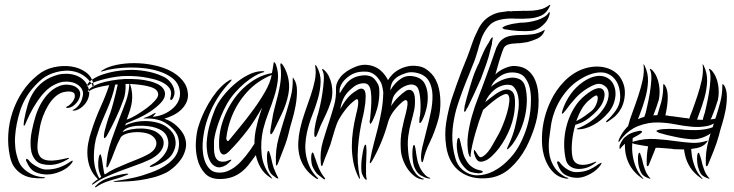

<svg xmlns="http://www.w3.org/2000/svg" viewBox="-20 -753 3104 812"><path d="M148 -210Q152 -235 161.5 -260.5Q171 -286 184 -307.5Q197 -329 213 -343.5Q229 -358 247 -363Q270 -368 281.5 -365Q293 -362 295 -356Q298 -347 295 -338Q292 -329 286.5 -322Q281 -315 274.5 -309.5Q268 -304 264 -303Q259 -301 260.5 -298Q262 -295 270 -297Q279 -298 288 -304Q297 -310 304.5 -319Q312 -328 316 -338.5Q320 -349 319 -360Q317 -371 308.5 -379Q300 -387 288 -391Q276 -395 261 -395Q246 -395 233 -390Q207 -380 187.5 -360.5Q168 -341 153.5 -315.5Q139 -290 130 -260.5Q121 -231 115 -201Q107 -164 110 -128.5Q113 -93 133 -73Q143 -63 159 -59Q175 -55 193 -55.5Q211 -56 229.5 -62Q248 -68 264 -78Q268 -80 270.5 -82Q273 -84 271 -85Q270 -86 263 -84Q214 -72 187 -74Q160 -76 148.5 -92Q137 -108 138.5 -137.5Q140 -167 148 -210ZM160 -4Q128 -6 99 -24.5Q70 -43 59 -71Q48 -100 45 -126.5Q42 -153 44 -178Q48 -230 64.5 -282.5Q81 -335 116 -377Q138 -403 160 -420.5Q182 -438 218 -448Q236 -453 257 -454Q278 -455 298.5 -449.5Q319 -444 337 -431Q355 -418 369 -396Q372 -386 375 -386Q378 -389 375 -397Q369 -429 342.5 -448Q316 -467 280.5 -472Q245 -477 207 -468.5Q169 -460 140 -436Q101 -405 74.5 -364.5Q48 -324 33 -279Q18 -234 15 -186Q12 -138 22 -92Q28 -62 42.5 -43.5Q57 -25 76 -14.5Q95 -4 117 -1Q139 2 161 1Q167 1 168.5 0Q170 -1 170 -2Q170 -4 160 -4ZM82 -245Q82 -244 81.5 -240Q81 -236 80.5 -232Q80 -228 80 -224.5Q80 -221 82 -221Q84 -221 88.5 -231Q93 -241 93 -242Q119 -302 155 -348Q158 -351 167 -361.5Q176 -372 191 -383Q206 -394 227 -402Q248 -410 274 -407Q301 -404 318 -387Q335 -370 330 -347Q326 -325 314.5 -310Q303 -295 292 -290Q284 -287 287.5 -286Q291 -285 293 -285Q305 -286 318.5 -294.5Q332 -303 342 -316.5Q352 -330 356 -347Q360 -364 353 -384Q345 -405 330 -417.5Q315 -430 297 -435.5Q279 -441 260.5 -441Q242 -441 229 -438Q191 -428 165 -409Q139 -390 122.5 -364.5Q106 -339 97 -308.5Q88 -278 82 -245ZM284 -64Q288 -70 287.5 -72Q287 -74 285 -73.5Q283 -73 279.5 -70.5Q276 -68 274 -67Q254 -53 229.5 -44.5Q205 -36 175 -36Q160 -36 139.5 -46.5Q119 -57 108 -68Q104 -73 99.5 -77.5Q95 -82 92 -81Q88 -77 92 -70Q107 -35 130 -25Q153 -15 179 -15Q194 -15 209.5 -19Q225 -23 239.5 -29.5Q254 -36 265.5 -45Q277 -54 284 -64Z M379 23Q372 28 370 28Q368 27 370 24.5Q372 22 373 21Q380 15 384.5 11.5Q389 8 394 5Q372 -17 362 -41.5Q352 -66 350 -93Q348 -120 353 -147Q358 -174 367 -200Q383 -251 405 -299.5Q427 -348 442 -393Q412 -389 388.5 -382Q365 -375 357 -367Q354 -364 352 -364.5Q350 -365 354 -371Q361 -382 380.5 -391.5Q400 -401 425 -407Q450 -413 479.5 -416.5Q509 -420 536 -419Q596 -418 636.5 -402Q677 -386 678 -356Q678 -337 660 -318Q642 -299 616.5 -282Q591 -265 562 -252Q533 -239 513 -231L509 -222Q523 -230 546 -235.5Q569 -241 594.5 -241Q620 -241 645 -234.5Q670 -228 688 -214Q714 -194 720.5 -167.5Q727 -141 716 -116Q706 -91 682 -75Q658 -59 633 -51Q630 -49 622.5 -47.5Q615 -46 613 -48Q612 -49 617.5 -53Q623 -57 626 -58Q651 -71 669 -92Q687 -113 691 -135.5Q695 -158 684 -179.5Q673 -201 640 -212Q627 -217 605.5 -219.5Q584 -222 562.5 -221Q541 -220 523 -213.5Q505 -207 498 -194Q514 -202 535.5 -206Q557 -210 579 -209.5Q601 -209 620.5 -203.5Q640 -198 653 -186Q669 -172 671.5 -156.5Q674 -141 667 -126Q660 -111 644.5 -98Q629 -85 609 -76Q583 -64 551.5 -53Q520 -42 488.5 -30Q457 -18 428 -5Q399 8 379 23ZM490 -171Q474 -141 463 -110Q452 -79 439 -53Q434 -44 433 -45Q430 -45 430 -48Q430 -51 430 -55Q433 -107 450.5 -157.5Q468 -208 488 -260Q501 -292 513 -325.5Q525 -359 527 -398H511Q512 -380 509.5 -361.5Q507 -343 502 -331Q489 -294 470.5 -254.5Q452 -215 432 -179Q431 -178 427.5 -173Q424 -168 421 -169Q420 -169 419.5 -174.5Q419 -180 420 -182Q420 -190 423.5 -202.5Q427 -215 430.5 -228Q434 -241 438 -253Q442 -265 446 -274Q447 -277 451 -289.5Q455 -302 459.5 -319.5Q464 -337 469 -357Q474 -377 478 -396Q471 -396 467 -395Q462 -370 453.5 -344Q445 -318 433.5 -291.5Q422 -265 411 -239Q400 -213 392 -186Q384 -164 380.5 -139.5Q377 -115 377 -90.5Q377 -66 382.5 -43Q388 -20 400 1L408 -5Q406 -10 403 -17Q400 -24 398 -33Q396 -41 395.5 -52.5Q395 -64 396 -74.5Q397 -85 399 -92.5Q401 -100 405 -100Q406 -100 407 -97Q408 -94 409 -89Q410 -84 411 -80Q412 -76 412 -74Q413 -68 414 -60.5Q415 -53 416.5 -44.5Q418 -36 419 -28.5Q420 -21 423 -15Q445 -30 469 -41Q493 -52 516.5 -61.5Q540 -71 562.5 -80Q585 -89 602 -98Q631 -112 639 -134Q647 -156 629 -174Q617 -186 596 -190.5Q575 -195 553 -194Q531 -193 513.5 -187Q496 -181 490 -171ZM638 -275Q640 -275 634 -268.5Q628 -262 626 -259Q658 -262 682.5 -275Q707 -288 722 -306Q737 -324 740.5 -345.5Q744 -367 735 -389Q726 -411 704.5 -426Q683 -441 655 -450.5Q627 -460 594.5 -464Q562 -468 529.5 -467.5Q497 -467 467 -463Q437 -459 415 -452Q410 -450 409.5 -450Q409 -450 408 -451Q407 -453 413 -456Q436 -471 472 -478.5Q508 -486 547.5 -486Q587 -486 627 -478Q667 -470 699 -454Q731 -438 752 -413Q773 -388 775 -355Q776 -335 767.5 -318Q759 -301 745 -288Q731 -275 713 -266Q695 -257 675 -251Q706 -241 728.5 -219.5Q751 -198 760 -177Q771 -149 765 -123.5Q759 -98 744.5 -78Q730 -58 712 -43Q694 -28 681 -22Q654 -9 626 -2Q598 5 571 9Q544 13 519.5 14Q495 15 475 16Q460 17 460 15Q460 14 466 13Q472 12 476 11Q513 6 548 -2Q583 -10 620 -24Q637 -30 656 -39.5Q675 -49 691.5 -61.5Q708 -74 719.5 -89.5Q731 -105 735 -124Q740 -148 733.5 -171.5Q727 -195 702 -217Q678 -238 651.5 -245.5Q625 -253 594 -252Q587 -252 587 -252Q587 -254 597 -257Q607 -260 610 -262Q619 -266 628 -271.5Q637 -277 638 -275ZM649 -353Q649 -375 617.5 -385Q586 -395 530 -398Q537 -377 538.5 -359Q540 -341 538 -324Q536 -307 530 -288Q524 -269 516 -247Q536 -254 559 -268Q582 -282 602 -297Q622 -312 635.5 -327.5Q649 -343 649 -353ZM521 -457Q553 -459 593.5 -452.5Q634 -446 666 -431Q683 -424 694 -413Q705 -402 711 -390Q717 -378 718 -366Q719 -354 714 -343Q714 -342 713 -339.5Q712 -337 710 -335Q708 -333 706 -331Q704 -329 702 -330Q700 -330 700 -334.5Q700 -339 702 -345Q707 -364 698 -378Q689 -392 671.5 -402Q654 -412 630.5 -418Q607 -424 582.5 -427.5Q558 -431 535 -431.5Q512 -432 495 -431Q472 -429 449 -424.5Q426 -420 406.5 -414.5Q387 -409 373 -403Q359 -397 354 -391Q348 -386 347 -388Q347 -390 349 -394Q355 -407 373 -418.5Q391 -430 414 -438Q437 -446 465 -451Q493 -456 521 -457ZM475 2Q445 10 426.5 17Q408 24 391 35Q389 36 387 38Q385 40 383 39Q381 38 383 35Q385 32 387 31Q396 21 411 12Q426 3 453 -5Q462 -8 474 -11Q486 -14 496.5 -16Q507 -18 514 -18.5Q521 -19 523 -17Q524 -16 517.5 -13.5Q511 -11 502.5 -7.5Q494 -4 486 -1.5Q478 1 475 2Z M1199 -352Q1191 -312 1172 -272Q1153 -232 1136 -197Q1135 -195 1131.5 -190Q1128 -185 1126 -185Q1123 -186 1123 -191.5Q1123 -197 1123 -199Q1124 -208 1126.5 -220.5Q1129 -233 1131 -246.5Q1133 -260 1135.5 -272.5Q1138 -285 1141 -295Q1150 -329 1156 -353.5Q1162 -378 1165 -398Q1168 -418 1168.5 -436Q1169 -454 1166 -475Q1165 -483 1167 -485Q1169 -486 1172 -483Q1175 -480 1177 -477Q1194 -450 1200 -417.5Q1206 -385 1199 -352ZM1223 -419Q1236 -400 1236 -369Q1236 -338 1230 -305.5Q1224 -273 1215 -243Q1206 -213 1202 -195Q1194 -160 1180 -125Q1166 -90 1156 -63Q1155 -60 1153 -56.5Q1151 -53 1149 -53Q1147 -53 1147 -57Q1147 -61 1147 -64Q1144 -119 1159 -171.5Q1174 -224 1191 -278Q1201 -311 1210 -345.5Q1219 -380 1218 -421Q1218 -425 1219 -425ZM1129 -436Q1068 -411 1025.5 -364.5Q983 -318 960 -260Q950 -234 945 -213.5Q940 -193 937 -169Q936 -164 940 -159Q944 -154 948 -159Q966 -181 994 -215Q1022 -249 1050 -287Q1078 -325 1100.5 -364Q1123 -403 1129 -436ZM1062 -97Q1047 -76 1033 -58Q1019 -40 1002 -26.5Q985 -13 964 -5Q943 3 916 4Q871 6 847.5 -19Q824 -44 815 -80Q806 -116 808.5 -154.5Q811 -193 819 -218Q830 -253 845.5 -284.5Q861 -316 878.5 -341.5Q896 -367 914.5 -385.5Q933 -404 951 -414Q952 -414 955.5 -416Q959 -418 959 -415Q960 -415 958 -412Q956 -409 954 -407Q902 -353 871.5 -285Q841 -217 837 -145Q836 -127 838.5 -106Q841 -85 848.5 -66.5Q856 -48 870 -35.5Q884 -23 908 -23Q927 -23 943 -29.5Q959 -36 973 -46.5Q987 -57 998.5 -69.5Q1010 -82 1019 -93Q1039 -118 1056 -145Q1056 -165 1058.5 -184Q1061 -203 1066 -222Q1069 -236 1071.5 -244.5Q1074 -253 1076.5 -260.5Q1079 -268 1081.5 -276.5Q1084 -285 1089 -299Q1073 -271 1057.5 -246.5Q1042 -222 1024.5 -199.5Q1007 -177 988.5 -155.5Q970 -134 948 -112Q931 -95 920 -101Q909 -107 907 -129Q905 -163 910.5 -195Q916 -227 930 -262Q943 -294 962.5 -324Q982 -354 1007.5 -378.5Q1033 -403 1064 -420.5Q1095 -438 1130 -444Q1132 -455 1133.5 -463Q1135 -471 1136 -479Q1138 -490 1138 -490Q1140 -491 1142.5 -488Q1145 -485 1147 -480Q1159 -447 1155 -414Q1151 -381 1140.5 -347Q1130 -313 1116 -277.5Q1102 -242 1093 -206Q1081 -155 1086.5 -100.5Q1092 -46 1129 -2Q1132 2 1132 2Q1131 3 1126 0Q1097 -18 1082.5 -43.5Q1068 -69 1062 -97ZM1097 -451Q1099 -449 1096.5 -448Q1094 -447 1086 -445Q1073 -441 1054.5 -430Q1036 -419 1015.5 -402Q995 -385 975 -362.5Q955 -340 940 -314Q925 -287 914.5 -261Q904 -235 897.5 -213.5Q891 -192 888 -176.5Q885 -161 885 -155Q885 -140 885 -123.5Q885 -107 889 -94Q893 -81 903 -74Q913 -67 933 -70Q934 -70 938 -71.5Q942 -73 946 -74.5Q950 -76 953.5 -77Q957 -78 958 -78Q959 -76 956.5 -73Q954 -70 950 -66.5Q946 -63 942.5 -60Q939 -57 938 -56Q913 -41 896 -47Q879 -53 869.5 -69.5Q860 -86 856.5 -108.5Q853 -131 854 -149Q856 -184 865 -218.5Q874 -253 888 -288Q899 -315 921 -343.5Q943 -372 970.5 -396Q998 -420 1028 -435.5Q1058 -451 1086 -452Q1096 -452 1097 -451ZM1156 -2Q1158 1 1157 2Q1154 2 1149 0Q1146 -2 1133 -12Q1120 -22 1114 -44Q1112 -52 1110.5 -64.5Q1109 -77 1109 -88Q1109 -99 1110.5 -107Q1112 -115 1115 -115Q1118 -115 1121.5 -103Q1125 -91 1126 -88Q1129 -74 1131.5 -63.5Q1134 -53 1137 -44Q1141 -33 1147.5 -19Q1154 -5 1156 -2Z M1513 -253Q1499 -193 1494 -128Q1489 -63 1502 -2Q1503 0 1501.5 2.5Q1500 5 1498 0Q1481 -33 1474.5 -67Q1468 -101 1468 -134.5Q1468 -168 1473 -202Q1478 -236 1486 -269Q1487 -273 1490 -285.5Q1493 -298 1494.5 -310.5Q1496 -323 1494 -330Q1492 -337 1482 -330Q1459 -313 1439.5 -287.5Q1420 -262 1408 -238Q1407 -236 1403.5 -226.5Q1400 -217 1396.5 -206Q1393 -195 1390 -184.5Q1387 -174 1386 -171Q1378 -140 1366 -112Q1354 -84 1346 -60Q1343 -50 1342 -51Q1337 -51 1337 -60Q1332 -109 1345.5 -154.5Q1359 -200 1375 -248Q1385 -279 1393.5 -309.5Q1402 -340 1401 -377Q1400 -403 1420.5 -428Q1441 -453 1482 -470Q1506 -480 1527 -479Q1548 -478 1566 -470Q1584 -462 1598 -447Q1612 -432 1621 -414Q1627 -425 1639 -437.5Q1651 -450 1667.5 -459Q1684 -468 1704.5 -472.5Q1725 -477 1750 -473Q1768 -470 1781.5 -461Q1795 -452 1805.5 -440.5Q1816 -429 1822 -417Q1828 -405 1831 -397Q1842 -364 1842.5 -323Q1843 -282 1834 -249Q1819 -195 1798.5 -153Q1778 -111 1771 -78Q1768 -67 1767 -67Q1763 -67 1762.5 -71Q1762 -75 1761 -79Q1759 -100 1766.5 -132.5Q1774 -165 1784 -202.5Q1794 -240 1802 -279Q1810 -318 1809 -351.5Q1808 -385 1794 -410Q1780 -435 1746 -444Q1719 -451 1698.5 -444.5Q1678 -438 1664 -430Q1643 -416 1637 -400.5Q1631 -385 1631 -371Q1648 -402 1676 -420.5Q1704 -439 1742 -427Q1767 -419 1777.5 -397Q1788 -375 1789 -348Q1790 -321 1783.5 -294Q1777 -267 1768 -249Q1767 -247 1763 -239.5Q1759 -232 1754 -233Q1753 -233 1753.5 -241Q1754 -249 1754 -253Q1757 -265 1758 -281Q1759 -297 1758.5 -314Q1758 -331 1756 -347Q1754 -363 1750 -374Q1745 -388 1734.5 -392.5Q1724 -397 1712 -395Q1700 -393 1688.5 -387Q1677 -381 1669 -374Q1647 -355 1642 -339.5Q1637 -324 1634 -304Q1646 -324 1663.5 -341.5Q1681 -359 1698 -370Q1707 -374 1713.5 -373Q1720 -372 1724.5 -367.5Q1729 -363 1731 -356.5Q1733 -350 1734 -345Q1737 -312 1731.5 -287Q1726 -262 1718.5 -235.5Q1711 -209 1706.5 -176.5Q1702 -144 1708 -96Q1713 -61 1729 -33Q1745 -5 1769 2Q1776 4 1772.5 5Q1769 6 1767 6Q1749 4 1733 -8Q1717 -20 1704.5 -38Q1692 -56 1684 -78Q1676 -100 1675 -122Q1672 -167 1680.5 -207.5Q1689 -248 1697 -277Q1699 -285 1701.5 -297.5Q1704 -310 1703.5 -319Q1703 -328 1697 -329.5Q1691 -331 1677 -318Q1657 -300 1642 -279Q1627 -258 1620 -232Q1597 -149 1554 -73Q1552 -69 1549 -65.5Q1546 -62 1545 -63Q1543 -63 1544 -68Q1545 -73 1546 -78Q1552 -113 1561 -146Q1570 -179 1578.5 -213.5Q1587 -248 1593.5 -284.5Q1600 -321 1601 -363Q1599 -377 1595.5 -392Q1592 -407 1575 -427Q1555 -449 1528 -450Q1501 -451 1484 -445Q1473 -442 1460.5 -434Q1448 -426 1437.5 -415Q1427 -404 1420.5 -389.5Q1414 -375 1417 -358Q1428 -378 1442.5 -397Q1457 -416 1480 -426Q1487 -429 1498 -431.5Q1509 -434 1521 -434.5Q1533 -435 1545 -431Q1557 -427 1566 -416Q1582 -396 1583.5 -380Q1585 -364 1584 -348Q1582 -319 1575 -293.5Q1568 -268 1557 -245Q1556 -242 1552 -235.5Q1548 -229 1546 -229Q1544 -230 1543.5 -237.5Q1543 -245 1545 -248Q1546 -259 1548 -280.5Q1550 -302 1550.5 -325.5Q1551 -349 1548 -368.5Q1545 -388 1535 -396Q1526 -403 1508 -400Q1490 -397 1476 -386Q1462 -375 1452.5 -365Q1443 -355 1437 -344.5Q1431 -334 1426.5 -321.5Q1422 -309 1419 -292Q1431 -315 1447 -335Q1463 -355 1486 -369Q1502 -380 1511 -378Q1520 -376 1523.5 -367Q1527 -358 1526.5 -344Q1526 -330 1525 -318Q1523 -302 1520 -285Q1517 -268 1513 -253ZM1799 2Q1799 2 1794 2Q1792 2 1789 1Q1775 -2 1759 -11.5Q1743 -21 1732 -47Q1728 -57 1726 -73Q1724 -89 1724 -104Q1724 -119 1726 -130Q1728 -141 1732 -140Q1733 -140 1734.5 -135.5Q1736 -131 1737 -125Q1738 -119 1739 -113Q1740 -107 1740 -104Q1742 -90 1745 -76.5Q1748 -63 1753 -52Q1758 -37 1771.5 -20.5Q1785 -4 1796 -2Q1801 0 1799 2ZM1530 0Q1532 7 1530 7Q1525 7 1522 2Q1517 -4 1512 -15.5Q1507 -27 1508 -55Q1508 -66 1510 -81.5Q1512 -97 1514.5 -110.5Q1517 -124 1520 -133Q1523 -142 1527 -141Q1528 -141 1528.5 -136.5Q1529 -132 1529.5 -126Q1530 -120 1530 -114.5Q1530 -109 1530 -107Q1530 -91 1529 -78.5Q1528 -66 1528 -52Q1528 -33 1528 -20Q1528 -7 1530 0ZM1382 -332Q1371 -294 1352.5 -257Q1334 -220 1322 -186Q1321 -184 1318.5 -178.5Q1316 -173 1312 -174Q1310 -175 1309.5 -180.5Q1309 -186 1309 -189Q1309 -205 1314.5 -231.5Q1320 -258 1326 -275Q1328 -281 1333.5 -305.5Q1339 -330 1343.5 -359Q1348 -388 1349.5 -415Q1351 -442 1344 -454Q1340 -461 1344 -461Q1347 -461 1352 -456Q1364 -445 1371.5 -429Q1379 -413 1382.5 -395.5Q1386 -378 1385.5 -361Q1385 -344 1382 -332ZM1316 1Q1285 -20 1268.5 -45Q1252 -70 1246 -97Q1240 -124 1241.5 -152Q1243 -180 1249 -207Q1257 -243 1269.5 -278.5Q1282 -314 1293.5 -347.5Q1305 -381 1311.5 -413Q1318 -445 1313 -474Q1313 -478 1314 -478Q1316 -478 1319 -473Q1337 -441 1336 -407Q1335 -373 1325 -337.5Q1315 -302 1300.5 -265.5Q1286 -229 1278 -192Q1273 -169 1271.5 -143.5Q1270 -118 1275 -93Q1280 -68 1291.5 -44Q1303 -20 1323 -1Q1327 1 1325 3Q1323 5 1320.5 3.5Q1318 2 1316 1ZM1354 5Q1351 7 1346 2Q1335 -6 1324.5 -15Q1314 -24 1304 -44Q1300 -51 1298 -62Q1296 -73 1296 -83.5Q1296 -94 1297.5 -101Q1299 -108 1302 -108Q1306 -107 1308.5 -97Q1311 -87 1313 -84Q1317 -73 1320 -63.5Q1323 -54 1327 -45Q1333 -31 1339 -21Q1345 -11 1353 -1Q1354 0 1355 2Q1356 4 1354 5Z M1954 -71Q1963 -56 1977 -46.5Q1991 -37 2005 -34Q2010 -33 2016 -31.5Q2022 -30 2022 -26Q2021 -23 2013 -21Q2009 -20 2004 -20Q1987 -21 1970.5 -26Q1954 -31 1936 -55Q1924 -71 1918.5 -91Q1913 -111 1912 -129Q1911 -147 1913.5 -159Q1916 -171 1921 -170Q1922 -170 1924 -164.5Q1926 -159 1927.5 -151.5Q1929 -144 1930.5 -137.5Q1932 -131 1933 -128Q1937 -111 1940 -100Q1943 -89 1954 -71ZM2046 -511Q2053 -539 2061 -569Q2060 -570 2061 -575L2064 -592Q2065 -595 2063 -595Q2062 -595 2059 -593L2054 -586L2050 -578Q2048 -576 2048 -574Q2033 -553 2020 -522Q2012 -505 2006 -487Q2000 -477 1990 -452Q1984 -438 1977.5 -418Q1971 -398 1965 -377.5Q1959 -357 1953.5 -337.5Q1948 -318 1945 -304Q1945 -299 1943.5 -290Q1942 -281 1943 -281Q1948 -279 1951.5 -288Q1955 -297 1958 -299Q1986 -356 2014 -420Q2042 -495 2046 -511ZM2300 -699Q2294 -688 2281 -681Q2268 -673 2252 -668Q2236 -663 2218 -660Q2200 -657 2184 -657Q2177 -657 2167 -655L2147 -652L2127 -647Q2117 -644 2112 -641L2107 -638Q2104 -637 2105 -635Q2105 -633 2110 -631Q2115 -628 2116 -629Q2144 -624 2173 -622Q2203 -620 2230 -623Q2239 -624 2250 -629Q2262 -634 2272 -643Q2283 -652 2292 -664Q2300 -676 2304 -691L2305 -696Q2305 -698 2305 -699Q2304 -704 2300 -699ZM2079 -551Q2059 -494 2055.5 -483.5Q2052 -473 2035 -427Q2020 -385 2003.5 -343.5Q1987 -302 1975.5 -261Q1964 -220 1959 -180.5Q1954 -141 1961 -104Q1962 -100 1964.5 -94.5Q1967 -89 1969 -89Q1971 -89 1970.5 -94Q1970 -99 1971 -104Q1976 -139 1990 -188.5Q2004 -238 2023 -288Q2034 -298 2049.5 -311.5Q2065 -325 2080.5 -336Q2096 -347 2109 -352.5Q2122 -358 2128 -353Q2136 -345 2134 -323.5Q2132 -302 2124.5 -276Q2117 -250 2107 -225.5Q2097 -201 2090 -188Q2077 -164 2061 -136.5Q2045 -109 2030 -97Q2015 -85 2009 -89Q2003 -93 1995 -107L1987 -119Q1984 -118 1984 -112Q1984 -106 1986 -101Q1992 -81 2000.5 -73.5Q2009 -66 2025 -71Q2043 -76 2060.5 -93Q2078 -110 2091 -127Q2121 -168 2138.5 -214Q2156 -260 2158 -308Q2160 -352 2147 -365Q2134 -378 2114.5 -373.5Q2095 -369 2072.5 -352.5Q2050 -336 2032 -321Q2038 -336 2048.5 -350Q2059 -364 2072.5 -374.5Q2086 -385 2102.5 -390.5Q2119 -396 2136 -394Q2146 -393 2154 -384Q2162 -375 2167 -361.5Q2172 -348 2173.5 -330Q2175 -312 2173 -293Q2168 -255 2158.5 -217Q2149 -179 2134 -147Q2132 -142 2127.5 -133Q2123 -124 2125 -122Q2127 -120 2134.5 -128.5Q2142 -137 2146 -141Q2164 -165 2178 -195.5Q2192 -226 2199.5 -258Q2207 -290 2208 -322.5Q2209 -355 2202 -384Q2196 -409 2177.5 -418Q2159 -427 2137 -424Q2115 -421 2093 -410Q2071 -399 2057 -386Q2063 -401 2073.5 -412.5Q2084 -424 2097.5 -432.5Q2111 -441 2126.5 -444.5Q2142 -448 2158 -446Q2186 -443 2200.5 -424Q2215 -405 2220.5 -380.5Q2226 -356 2225.5 -329.5Q2225 -303 2223 -285Q2218 -243 2204 -202Q2190 -161 2169 -126Q2152 -98 2124.5 -71Q2097 -44 2065 -28Q2033 -12 1999 -11.5Q1965 -11 1935 -36Q1915 -53 1906.5 -81.5Q1898 -110 1895 -136Q1890 -181 1896.5 -226.5Q1903 -272 1916 -311Q1936 -372 1962 -434Q1985 -492 1989 -502Q1995 -520 2002 -544Q2005 -557 2010 -571Q2022 -617 2053 -649Q2072 -667 2107 -672Q2134 -676 2163 -674Q2192 -673 2219 -675Q2246 -677 2269 -687Q2292 -698 2305 -726L2307 -730Q2307 -733 2306 -733L2304 -732Q2289 -721 2272 -715Q2254 -710 2234 -708L2204 -707Q2196 -708 2189 -707L2148 -706L2140 -705Q2135 -705 2131 -706L2095 -701Q2077 -698 2060 -689Q2043 -681 2028 -666Q2013 -651 2002 -628Q1991 -606 1986 -594Q1977 -571 1968 -544Q1960 -522 1957 -514Q1955 -510 1934 -457Q1911 -397 1890 -334Q1876 -289 1867.5 -238Q1859 -187 1867 -134Q1878 -62 1926 -27Q1974 8 2046 0Q2098 -6 2138 -42Q2178 -78 2205 -129Q2225 -168 2239.5 -211.5Q2254 -255 2257 -300Q2259 -328 2256.5 -358Q2254 -388 2243.5 -413.5Q2233 -439 2212.5 -455.5Q2192 -472 2158 -474Q2138 -475 2113.5 -464Q2089 -453 2075 -438Q2084 -468 2087 -480Q2090 -492 2098 -516Q2104 -535 2110 -549Q2119 -568 2157 -569L2167 -570Q2171 -571 2177 -570L2211 -575Q2233 -581 2253 -590Q2273 -600 2281 -618Q2284 -625 2284 -626Q2283 -628 2280 -625Q2256 -611 2232 -608Q2207 -605 2184 -605Q2156 -605 2132 -600Q2103 -592 2088 -568Q2084 -560 2079 -551Z M2567 -408Q2575 -398 2579.5 -383Q2584 -368 2583 -350.5Q2582 -333 2575 -314Q2568 -295 2553 -277Q2524 -243 2489.5 -224.5Q2455 -206 2427 -206Q2410 -206 2427 -212Q2436 -215 2448.5 -221.5Q2461 -228 2475 -237.5Q2489 -247 2503.5 -260Q2518 -273 2530 -290Q2550 -318 2553.5 -344.5Q2557 -371 2543 -385Q2531 -397 2515 -398.5Q2499 -400 2467 -381Q2438 -364 2415 -339Q2392 -314 2372 -286Q2361 -272 2357.5 -272Q2354 -272 2360 -290Q2372 -325 2393.5 -355Q2415 -385 2445 -406Q2467 -421 2485.5 -427Q2504 -433 2519.5 -432Q2535 -431 2547 -424.5Q2559 -418 2567 -408ZM2621 -338Q2617 -314 2608.5 -297.5Q2600 -281 2589.5 -269.5Q2579 -258 2568.5 -251Q2558 -244 2550 -238Q2546 -235 2544 -237Q2542 -239 2547 -244Q2565 -259 2583.5 -284.5Q2602 -310 2603 -341Q2603 -394 2577 -422Q2551 -450 2512 -446.5Q2473 -443 2431 -416Q2404 -399 2383.5 -376.5Q2363 -354 2348 -328.5Q2333 -303 2323.5 -276Q2314 -249 2310 -222Q2306 -196 2302.5 -166Q2299 -136 2302.5 -107Q2306 -78 2321 -51.5Q2336 -25 2368 -6Q2373 -3 2378.5 -2Q2384 -1 2384 0Q2384 2 2379 2.5Q2374 3 2368 1Q2343 -4 2325.5 -19.5Q2308 -35 2297 -55Q2286 -75 2280 -97Q2274 -119 2273 -137Q2267 -216 2295 -293Q2301 -309 2310.5 -329Q2320 -349 2334 -369.5Q2348 -390 2367 -409.5Q2386 -429 2410 -444Q2433 -458 2458 -465Q2483 -472 2508 -471.5Q2533 -471 2555 -462.5Q2577 -454 2594 -437Q2609 -421 2617.5 -396Q2626 -371 2621 -338ZM2530 -374Q2542 -360 2533 -330.5Q2524 -301 2491 -271Q2473 -254 2456 -243.5Q2439 -233 2413 -225Q2402 -187 2399 -150Q2396 -113 2401 -90Q2402 -81 2407.5 -72.5Q2413 -64 2423.5 -59.5Q2434 -55 2451 -56Q2468 -57 2493 -67Q2500 -70 2501.5 -68.5Q2503 -67 2495 -62Q2477 -48 2457 -42.5Q2437 -37 2419.5 -39Q2402 -41 2389.5 -51Q2377 -61 2373 -78Q2365 -113 2366 -151Q2367 -189 2377.5 -226Q2388 -263 2407.5 -295.5Q2427 -328 2456 -351Q2510 -394 2530 -374ZM2520 -55Q2513 -45 2502.5 -35.5Q2492 -26 2478.5 -18.5Q2465 -11 2450.5 -6Q2436 -1 2421 -1Q2395 -1 2372.5 -12.5Q2350 -24 2338 -59Q2336 -63 2336 -66.5Q2336 -70 2338 -70Q2342 -72 2346 -67.5Q2350 -63 2354 -58Q2365 -45 2382.5 -35Q2400 -25 2416 -25Q2446 -25 2468 -34Q2490 -43 2510 -58Q2515 -61 2521.5 -64Q2528 -67 2520 -55ZM2506 -347Q2502 -355 2477 -334Q2454 -316 2440.5 -292.5Q2427 -269 2417 -241Q2436 -250 2452 -261.5Q2468 -273 2482 -284Q2497 -297 2504 -318Q2511 -339 2506 -347Z M2707 -38Q2704 -46 2700.5 -58Q2697 -70 2695 -81Q2693 -85 2690 -96Q2687 -107 2685 -107Q2681 -107 2679.5 -100Q2678 -93 2678 -82.5Q2678 -72 2679.5 -60.5Q2681 -49 2684 -41Q2690 -21 2698.5 -13Q2707 -5 2721 0Q2727 3 2730 3Q2731 3 2730.5 1.5Q2730 0 2729 0Q2722 -8 2716.5 -17Q2711 -26 2707 -38ZM2957 -38Q2954 -46 2950.5 -58Q2947 -70 2945 -81Q2943 -85 2940 -96Q2937 -107 2935 -107Q2931 -107 2929.5 -100Q2928 -93 2928 -82.5Q2928 -72 2929.5 -60.5Q2931 -49 2934 -41Q2940 -21 2948.5 -13Q2957 -5 2971 0Q2977 3 2980 3Q2981 3 2980.5 1.5Q2980 0 2979 0Q2972 -8 2966.5 -17Q2961 -26 2957 -38ZM2877 -98Q2883 -70 2899 -45Q2915 -20 2945 1Q2947 3 2950 3.5Q2953 4 2949 0Q2930 -20 2920 -44.5Q2910 -69 2906 -95Q2904 -109 2903 -123Q2916 -125 2928 -127Q2955 -133 2968 -150Q2973 -156 2973 -157Q2973 -159 2968 -157Q2936 -147 2905 -149Q2875 -151 2846 -155Q2799 -162 2752 -165Q2706 -168 2661 -155L2655 -153Q2655 -162 2656 -169L2676 -180Q2679 -181 2687 -187Q2695 -192 2695 -196Q2695 -200 2688 -200Q2681 -200 2672 -197Q2662 -195 2652 -191Q2642 -187 2636 -183Q2620 -172 2614 -163Q2607 -153 2601 -139L2600 -131Q2600 -123 2601 -123Q2604 -123 2604 -125L2607 -129Q2616 -139 2623 -145Q2622 -121 2627 -98Q2633 -70 2649 -45Q2665 -20 2695 1Q2697 3 2700 3.5Q2703 4 2699 0Q2680 -20 2670 -44.5Q2660 -69 2656 -94.5Q2652 -120 2654 -146V-147H2656Q2661 -145 2664 -144L2679 -141Q2686 -140 2696 -138L2721 -134Q2714 -97 2715 -60Q2715 -57 2715.5 -53.5Q2716 -50 2719 -50Q2721 -50 2722 -52Q2723 -54 2725 -58Q2735 -82 2748 -115Q2751 -122 2753 -128H2765L2805 -125L2817 -124Q2822 -124 2830 -122L2872 -121H2873Q2874 -111 2877 -98ZM2977 -160Q2963 -111 2965 -60Q2965 -57 2965.5 -53.5Q2966 -50 2969 -50Q2971 -50 2972 -52Q2973 -54 2975 -58Q2985 -82 2998 -114.5Q3011 -147 3020 -179Q3024 -197 3033 -225.5Q3042 -254 3048 -284.5Q3054 -315 3054 -344.5Q3054 -374 3042 -393Q3038 -397 3036 -397Q3034 -397 3035 -393Q3035 -355 3026.5 -322.5Q3018 -290 3008 -259Q3007 -255 3005 -251Q2996 -249 2985 -248Q2987 -251 2989 -255Q3005 -293 3016 -330Q3019 -343 3019.5 -360Q3020 -377 3017 -395Q3014 -413 3006.5 -429.5Q2999 -446 2987 -458Q2981 -462 2980 -462Q2976 -462 2980 -456Q2986 -443 2984.5 -415.5Q2983 -388 2978 -358.5Q2973 -329 2967.5 -305.5Q2962 -282 2961 -277Q2956 -264 2952 -246Q2942 -246 2932 -247H2928Q2931 -257 2935 -267Q2949 -303 2959 -338.5Q2969 -374 2970.5 -408.5Q2972 -443 2956 -476Q2953 -481 2952 -481Q2951 -481 2951 -479.5Q2951 -478 2952 -477Q2955 -447 2948 -415Q2941 -383 2930 -349.5Q2919 -316 2906 -281Q2899 -265 2895 -251Q2885 -254 2876 -254L2826 -261L2815 -262Q2810 -262 2805 -264L2794 -265Q2796 -274 2798 -285Q2804 -315 2804 -344.5Q2804 -374 2792 -393Q2788 -397 2786 -397Q2784 -397 2785 -393Q2785 -355 2777 -323Q2769 -294 2760 -266Q2752 -266 2743 -265Q2756 -298 2766 -330Q2769 -343 2769.5 -360Q2770 -377 2767 -395Q2764 -413 2756.5 -429.5Q2749 -446 2737 -458Q2731 -462 2730 -462Q2726 -462 2730 -456Q2736 -443 2734.5 -415.5Q2733 -388 2728 -358.5Q2723 -329 2717.5 -305.5Q2712 -282 2711 -277Q2708 -269 2705 -259Q2691 -255 2678 -249Q2681 -257 2685 -267Q2699 -303 2709 -338.5Q2719 -374 2720.5 -408.5Q2722 -443 2706 -476Q2703 -481 2702 -481Q2701 -481 2701 -479.5Q2701 -478 2702 -477Q2705 -447 2698 -415Q2691 -383 2680 -349.5Q2669 -316 2656 -281Q2644 -250 2636 -219Q2632 -216 2629 -212Q2610 -192 2597 -162Q2596 -160 2596 -157Q2595 -153 2596 -153Q2599 -152 2601 -157Q2634 -202 2679 -220Q2724 -237 2767 -235Q2801 -234 2837 -227Q2872 -220 2906 -217Q2940 -214 2970 -220Q2986 -223 2999 -231Q2996 -223 2994 -215Q2989 -213 2983 -211Q2966 -206 2945 -204Q2923 -202 2901 -203Q2878 -203 2858 -206Q2850 -207 2837 -207L2812 -208L2786 -207Q2773 -206 2766 -204L2760 -202Q2756 -201 2756 -199Q2756 -197 2762 -194Q2767 -191 2768 -191Q2801 -181 2837 -174Q2873 -166 2907 -164Q2918 -163 2933 -166Q2948 -169 2963 -176Q2975 -181 2985 -189Q2981 -174 2977 -160Z"/></svg>

Font: mr_AkronimG
Style: Regular
Weight: 400
Version: Version 1.002 April 14, 2020